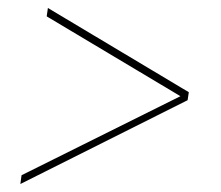

<svg xmlns="http://www.w3.org/2000/svg" viewBox="-20 -530 553 481"><path d="M450 -279 31 -69 34 -91 432 -289 97 -489 100 -510 453 -299Z"/></svg>

Font: Georama ExtraExtended Thin
Style: Italic
Weight: 100
Width: 8
Italic angle: -9°
Designer: Jean-Baptiste Levee
Foundry: Production Type
Version: Version 1.000